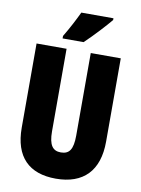

<svg xmlns="http://www.w3.org/2000/svg" viewBox="-100 -994 788 1071"><g transform="rotate(10 294.0 -458.5)"><path d="M454 -917V-927H272C251 -883 226 -834 194 -781V-767H313C363 -814 426 -883 454 -917ZM533 -242V-714H363V-247C363 -167 342 -139 294 -139C249 -139 226 -168 226 -246V-714H56V-238C56 -72 140 10 292 10C448 10 533 -77 533 -242Z"/></g></svg>

Font: Noto Sans Arabic ExtCond Blk
Style: Regular
Weight: 900
Width: 2
Designer: Monotype Design Team, Nadine Chahine, Nizar Qandah and Khaled Hosny
Foundry: Monotype Imaging Inc.
Version: Version 2.012